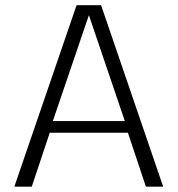

<svg xmlns="http://www.w3.org/2000/svg" viewBox="-20 -696 663 716"><path d="M33.5 0H98.5L165.5 -201H457L524 0H588.5L357 -676.5H265.5ZM177 -244.5 311 -638H312L445.5 -244.5Z"/></svg>

Font: Anybody UltraCondensed Thin Light
Style: Regular
Weight: 300
Version: Version 1.111